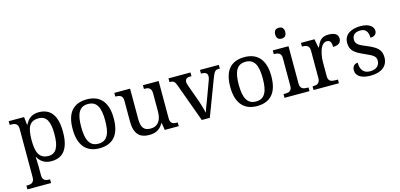

<svg xmlns="http://www.w3.org/2000/svg" viewBox="-82 -1314 4388 2108"><g transform="rotate(-15 2112.0 -260.0)"><path d="M337.9 -481.9Q298.8 -481.9 272.7 -469Q246.6 -456.1 231 -429.7Q215.3 -403.3 208.7 -363.3Q202.1 -323.2 202.1 -269Q202.1 -216.8 208.7 -176.8Q215.3 -136.7 231.2 -109.4Q247.1 -82 273.2 -68.1Q299.3 -54.2 338.9 -54.2Q372.1 -54.2 395.3 -68.1Q418.5 -82 433.3 -109.4Q448.2 -136.7 455.1 -177Q461.9 -217.3 461.9 -270Q461.9 -323.2 455.1 -363Q448.2 -402.8 433.3 -429.2Q418.5 -455.6 394.8 -468.8Q371.1 -481.9 337.9 -481.9ZM559.1 -269Q559.1 -196.8 545.7 -144Q532.2 -91.3 506.3 -57.1Q480.5 -22.9 442.4 -6.6Q404.3 9.8 355 9.8Q326.2 9.8 302.7 3.4Q279.3 -2.9 260.5 -14.6Q241.7 -26.4 227.3 -42.5Q212.9 -58.6 202.1 -78.1H198.2Q199.2 -52.2 200.2 -29.8Q200.7 -20.5 200.9 -10.5Q201.2 -0.5 201.4 8.3Q201.7 17.1 201.9 24.2Q202.1 31.2 202.1 35.2V130.9Q202.1 152.8 208.7 166.3Q215.3 179.7 226.6 186.8Q237.8 193.8 252.7 196Q267.6 198.2 284.2 198.2H287.1V240.2H18.1V198.2H25.9Q43 198.2 57.9 195.8Q72.8 193.4 83.7 185.8Q94.7 178.2 101.3 163.8Q107.9 149.4 107.9 126V-425.8Q107.9 -447.8 101.3 -461.2Q94.7 -474.6 83.5 -481.9Q72.3 -489.3 57.4 -491.7Q42.5 -494.1 25.9 -494.1H13.2V-536.1H188L198.2 -445.8H202.1Q213.4 -468.8 227.5 -487.3Q241.7 -505.9 260.3 -518.8Q278.8 -531.7 302.2 -538.8Q325.7 -545.9 355 -545.9Q404.3 -545.9 442.4 -529.5Q480.5 -513.2 506.3 -479.2Q532.2 -445.3 545.7 -393.1Q559.1 -340.8 559.1 -269Z M1135.7 -269Q1135.7 -127.9 1075.9 -59.1Q1016.1 9.8 900.9 9.8Q846.7 9.8 803.7 -7.3Q760.7 -24.4 730.7 -59.1Q700.7 -93.8 684.8 -146.2Q668.9 -198.7 668.9 -269Q668.9 -409.2 728.3 -477.5Q787.6 -545.9 903.8 -545.9Q958 -545.9 1001 -529.1Q1043.9 -512.2 1074 -477.8Q1104 -443.4 1119.9 -391.4Q1135.7 -339.4 1135.7 -269ZM765.6 -269Q765.6 -213.4 772.9 -170.9Q780.3 -128.4 796.6 -99.9Q813 -71.3 839.1 -56.6Q865.2 -42 902.8 -42Q940.4 -42 966.3 -56.6Q992.2 -71.3 1008.3 -99.9Q1024.4 -128.4 1031.5 -170.9Q1038.6 -213.4 1038.6 -269Q1038.6 -324.7 1031.2 -366.7Q1023.9 -408.7 1007.8 -436.8Q991.7 -464.8 965.6 -479Q939.5 -493.2 901.9 -493.2Q864.3 -493.2 838.4 -479Q812.5 -464.8 796.4 -436.8Q780.3 -408.7 772.9 -366.7Q765.6 -324.7 765.6 -269Z M1717.8 -108.9Q1717.8 -86.9 1724.4 -73.5Q1731 -60.1 1742.2 -53.2Q1753.4 -46.4 1768.3 -44.2Q1783.2 -42 1799.8 -42H1802.7V0H1644L1630.9 -81.1H1626Q1610.8 -52.7 1592.5 -35.2Q1574.2 -17.6 1553.7 -7.6Q1533.2 2.4 1510.7 6.1Q1488.3 9.8 1463.9 9.8Q1424.3 9.8 1393.6 -1.5Q1362.8 -12.7 1341.8 -36.6Q1320.8 -60.5 1309.8 -97.7Q1298.8 -134.8 1298.8 -186V-425.8Q1298.8 -447.8 1292.2 -461.2Q1285.6 -474.6 1274.4 -481.9Q1263.2 -489.3 1248.3 -491.7Q1233.4 -494.1 1216.8 -494.1H1213.9V-536.1H1393.1V-190.9Q1393.1 -158.2 1398.2 -132.8Q1403.3 -107.4 1415.3 -89.8Q1427.2 -72.3 1447.5 -63.2Q1467.8 -54.2 1498 -54.2Q1531.2 -54.2 1554.9 -65.9Q1578.6 -77.6 1594 -98.9Q1609.4 -120.1 1616.7 -149.9Q1624 -179.7 1624 -215.8V-421.9Q1624 -445.3 1617.4 -459.7Q1610.8 -474.1 1599.9 -481.7Q1588.9 -489.3 1574 -491.7Q1559.1 -494.1 1542 -494.1H1539.1V-536.1H1717.8Z M1829.6 -494.1V-536.1H2079.6V-494.1H2066.9Q2036.6 -494.1 2021.7 -482.4Q2006.8 -470.7 2006.8 -445.8Q2006.8 -437.5 2008.8 -429Q2010.7 -420.4 2014.6 -409.2L2082.5 -220.2Q2088.9 -202.6 2095.7 -181.4Q2102.5 -160.2 2108.6 -139.6Q2114.7 -119.1 2119.6 -100.8Q2124.5 -82.5 2126.5 -69.8H2129.9Q2132.3 -80.6 2137.9 -96.4Q2143.6 -112.3 2150.6 -131.1Q2157.7 -149.9 2165.3 -169.4Q2172.9 -189 2179.7 -207L2251.5 -401.9Q2256.3 -414.1 2258.5 -425.3Q2260.7 -436.5 2260.7 -444.8Q2260.7 -470.7 2244.4 -482.4Q2228 -494.1 2194.8 -494.1H2187.5V-536.1H2401.9V-494.1H2389.6Q2375 -494.1 2364.7 -491Q2354.5 -487.8 2346.2 -479Q2337.9 -470.2 2330.3 -455.1Q2322.8 -439.9 2313.5 -416L2155.8 0H2064.5L1903.8 -440.9Q1897.9 -456.5 1891.6 -466.8Q1885.3 -477.1 1877 -483.2Q1868.7 -489.3 1857.9 -491.7Q1847.2 -494.1 1832.5 -494.1Z M2926.8 -269Q2926.8 -127.9 2866.9 -59.1Q2807.1 9.8 2691.9 9.8Q2637.7 9.8 2594.7 -7.3Q2551.8 -24.4 2521.7 -59.1Q2491.7 -93.8 2475.8 -146.2Q2460 -198.7 2460 -269Q2460 -409.2 2519.3 -477.5Q2578.6 -545.9 2694.8 -545.9Q2749 -545.9 2792 -529.1Q2835 -512.2 2865 -477.8Q2895 -443.4 2910.9 -391.4Q2926.8 -339.4 2926.8 -269ZM2556.6 -269Q2556.6 -213.4 2564 -170.9Q2571.3 -128.4 2587.6 -99.9Q2604 -71.3 2630.1 -56.6Q2656.2 -42 2693.8 -42Q2731.4 -42 2757.3 -56.6Q2783.2 -71.3 2799.3 -99.9Q2815.4 -128.4 2822.5 -170.9Q2829.6 -213.4 2829.6 -269Q2829.6 -324.7 2822.3 -366.7Q2814.9 -408.7 2798.8 -436.8Q2782.7 -464.8 2756.6 -479Q2730.5 -493.2 2692.9 -493.2Q2655.3 -493.2 2629.4 -479Q2603.5 -464.8 2587.4 -436.8Q2571.3 -408.7 2564 -366.7Q2556.6 -324.7 2556.6 -269Z M3018.1 -42Q3034.7 -42 3049.6 -44.2Q3064.5 -46.4 3075.7 -53.2Q3086.9 -60.1 3093.5 -73.5Q3100.1 -86.9 3100.1 -108.9V-425.8Q3100.1 -447.8 3093.5 -461.2Q3086.9 -474.6 3075.7 -481.9Q3064.5 -489.3 3049.6 -491.7Q3034.7 -494.1 3018.1 -494.1H3015.1V-536.1H3193.8V-113.8Q3193.8 -90.3 3200.4 -76.2Q3207 -62 3218 -54.4Q3229 -46.9 3244.1 -44.4Q3259.3 -42 3275.9 -42H3289.1V0H3004.9V-42ZM3085.9 -698.2Q3085.9 -715.8 3090.3 -727.5Q3094.7 -739.3 3102.5 -746.6Q3110.4 -753.9 3120.6 -756.8Q3130.9 -759.8 3143.1 -759.8Q3154.8 -759.8 3165 -756.8Q3175.3 -753.9 3182.9 -746.6Q3190.4 -739.3 3195.1 -727.5Q3199.7 -715.8 3199.7 -698.2Q3199.7 -680.7 3195.1 -668.9Q3190.4 -657.2 3182.9 -649.9Q3175.3 -642.6 3165 -639.4Q3154.8 -636.2 3143.1 -636.2Q3130.9 -636.2 3120.6 -639.4Q3110.4 -642.6 3102.5 -649.9Q3094.7 -657.2 3090.3 -668.9Q3085.9 -680.7 3085.9 -698.2Z M3623.5 0H3335V-42H3337.9Q3355 -42 3369.9 -44.4Q3384.8 -46.9 3395.8 -54.4Q3406.7 -62 3413.3 -76.2Q3419.9 -90.3 3419.9 -113.8V-425.8Q3419.9 -447.8 3413.3 -461.2Q3406.7 -474.6 3395.5 -481.9Q3384.3 -489.3 3369.4 -491.7Q3354.5 -494.1 3337.9 -494.1H3335V-536.1H3488.8L3507.8 -437H3512.7Q3522.5 -459.5 3532.7 -479.2Q3543 -499 3557.9 -513.9Q3572.8 -528.8 3594.7 -537.4Q3616.7 -545.9 3649.9 -545.9Q3704.6 -545.9 3731.2 -526.9Q3757.8 -507.8 3757.8 -473.1Q3757.8 -457.5 3752.7 -444.3Q3747.6 -431.2 3736.3 -421.6Q3725.1 -412.1 3707.5 -407Q3689.9 -401.9 3664.6 -401.9Q3664.6 -443.4 3652.8 -461.7Q3641.1 -480 3611.8 -480Q3593.3 -480 3578.6 -469.5Q3564 -459 3553 -441.7Q3542 -424.3 3534.4 -401.9Q3526.9 -379.4 3522.2 -355.7Q3517.6 -332 3515.6 -308.6Q3513.7 -285.2 3513.7 -266.1V-108.9Q3513.7 -86.9 3520.3 -73.5Q3526.9 -60.1 3538.1 -53.2Q3549.3 -46.4 3564.2 -44.2Q3579.1 -42 3595.7 -42H3623.5Z M3982.9 9.8Q3945.3 9.8 3914.8 3.2Q3884.3 -3.4 3862.8 -16.8Q3841.3 -30.3 3829.6 -50Q3817.9 -69.8 3817.9 -96.2Q3817.9 -116.2 3824.5 -129.6Q3831.1 -143.1 3840.6 -150.9Q3850.1 -158.7 3861.1 -161.9Q3872.1 -165 3880.9 -165Q3880.9 -138.7 3886.2 -115.7Q3891.6 -92.8 3904.3 -75.4Q3917 -58.1 3937.7 -48.1Q3958.5 -38.1 3988.8 -38.1Q4015.6 -38.1 4036.1 -44.7Q4056.6 -51.3 4070.6 -63.2Q4084.5 -75.2 4091.8 -92Q4099.1 -108.9 4099.1 -128.9Q4099.1 -147.5 4093.5 -160.9Q4087.9 -174.3 4074 -186Q4060.1 -197.8 4036.1 -210Q4012.2 -222.2 3976.1 -237.8Q3937.5 -254.9 3908.9 -270.8Q3880.4 -286.6 3861.8 -305.2Q3843.3 -323.7 3834 -347.4Q3824.7 -371.1 3824.7 -403.8Q3824.7 -438 3838.1 -464.4Q3851.6 -490.7 3876.5 -508.5Q3901.4 -526.4 3936 -535.6Q3970.7 -544.9 4013.2 -544.9Q4048.8 -544.9 4076.2 -537.6Q4103.5 -530.3 4122.1 -517.8Q4140.6 -505.4 4149.9 -488.5Q4159.2 -471.7 4159.2 -453.1Q4159.2 -425.8 4140.4 -409.4Q4121.6 -393.1 4086.9 -393.1Q4086.9 -443.4 4066.2 -471.2Q4045.4 -499 4001 -499Q3975.6 -499 3957.5 -493.2Q3939.5 -487.3 3928 -476.6Q3916.5 -465.8 3911.1 -451.2Q3905.8 -436.5 3905.8 -418.9Q3905.8 -399.9 3912.6 -386Q3919.4 -372.1 3934.3 -360.4Q3949.2 -348.6 3972.9 -337.6Q3996.6 -326.7 4029.8 -313Q4069.3 -296.4 4097.7 -280.3Q4126 -264.2 4144.3 -245.1Q4162.6 -226.1 4171.4 -202.1Q4180.2 -178.2 4180.2 -147Q4180.2 -107.9 4166 -78.6Q4151.9 -49.3 4126 -29.5Q4100.1 -9.8 4063.7 0Q4027.3 9.8 3982.9 9.8Z"/></g></svg>

Font: Gandom FD
Style: FD
Weight: 400
Foundry: DejaVu fonts team - Redesigned by Saber Rastikerdar - Based on Samim Font
Version: Version 0.6